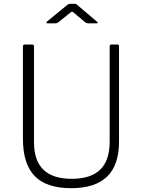

<svg xmlns="http://www.w3.org/2000/svg" viewBox="-20 -975 744 1005"><path d="M540.5 -50.5C582.2 -90.8 603 -152 603 -234V-732C603 -738.7 600.3 -742 595 -742H563C557 -742 554 -738.7 554 -732V-233C554 -167.7 537.5 -119 504.5 -87C471.5 -55 421.7 -39 355 -39C223.7 -39 158 -102.7 158 -230V-731C158 -735.7 157.2 -738.7 155.5 -740C153.8 -741.3 151 -742 147 -742H109C103 -742 100 -738 100 -730V-249C100 -161 120.5 -95.8 161.5 -53.5C202.5 -11.2 266 10 352 10C436 10 498.8 -10.2 540.5 -50.5ZM367 -908 425 -859C429.7 -855 434.7 -853 440 -853H485C489.7 -853 492 -853.8 492 -855.5C492 -857.2 490 -859.7 486 -863L388 -946C387.3 -946.7 385.5 -948.3 382.5 -951C379.5 -953.7 375.7 -955 371 -955H348C340.7 -955 333.7 -951.7 327 -945L227 -863C223.7 -860.3 222.3 -858 223 -856C223.7 -854 225.7 -853 229 -853H270C273.3 -853 276.2 -853.5 278.5 -854.5C280.8 -855.5 283.3 -857 286 -859L347 -908C351.7 -912 355 -914 357 -914C358.3 -914 361.7 -912 367 -908Z"/></svg>

Font: Libre Franklin ExtraLight
Style: Regular
Weight: 275
Designer: Pablo Impallari, Rodrigo Fuenzalida
Foundry: Impallari Type
Version: Version 1.002; ttfautohint (v1.5)